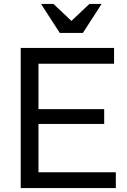

<svg xmlns="http://www.w3.org/2000/svg" viewBox="-20 -953 645 973"><path d="M567 -80V0H85V-710H558V-630H175V-400H508V-325H175V-80ZM251 -933 342 -847 433 -933H495L400 -786H283L188 -933Z"/></svg>

Font: Rising Sun
Style: Regular
Weight: 400
Designer: Matt McInerney, Pablo Impallari, Rodrigo Fuenzalida (Raleway font), Stephen Hutchings (Greek), Cristiano Sobral (main ch
Foundry: The Rising Sun Project Authors
Version: Version 4.327; ttfautohint (v1.8.4.7-5d5b-dirty)